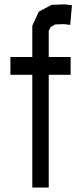

<svg xmlns="http://www.w3.org/2000/svg" viewBox="-20 -837 357 856"><path d="M197.3 -699.7V-583H294.9V-503.4H197.3V-1H124V-503.4H26.4V-583H124V-722.2L152.8 -784.7L210 -815.4L268.1 -817.4L300.8 -813.5L293 -726.1L265.1 -729.5L226.6 -728L206.1 -716.8Z"/></svg>

Font: Gap Sans
Style: Regular
Weight: 400
Designer: Alexandre Liziard and Étienne Ozeray
Foundry: Interstices.io
Version: Version 1.6.1 - December 3. 2014